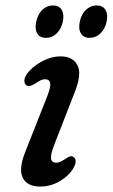

<svg xmlns="http://www.w3.org/2000/svg" viewBox="-20 -675 414 705"><path d="M187 -77.5Q199 -77.5 221.5 -92.5Q229.5 -98 236.2 -100.5Q243 -103 250 -98.5Q266 -87 249.5 -57.5Q233.5 -30 200 -10Q166.5 10 127 10Q79.5 10 63.5 -22.5Q47.5 -55 73.5 -119L149.5 -311.5Q166.5 -352.5 164.5 -368.2Q162.5 -384 145 -384Q137.5 -384 128.5 -379.8Q119.5 -375.5 109 -368Q99.5 -362.5 92 -360Q84.5 -357.5 78 -361Q70 -366 69.5 -377.2Q69 -388.5 77.5 -401.5Q96 -428.5 131.5 -448.2Q167 -468 203 -468Q247.5 -468 264.5 -435.2Q281.5 -402.5 253 -333L180 -145.5Q165 -107.5 167.5 -92.5Q170 -77.5 187 -77.5ZM149.1 -536Q126.6 -536 116.8 -552.2Q106.9 -568.5 113 -595.5Q118.6 -622.5 135.3 -638.8Q152 -655 174.5 -655Q197 -655 206.6 -638.8Q216.3 -622.5 210.7 -595.5Q205 -569 188.3 -552.5Q171.7 -536 149.1 -536ZM309.5 -536Q287 -536 277.2 -552.2Q267.3 -568.5 273 -595.5Q278.6 -622.5 295.5 -638.8Q312.4 -655 334.9 -655Q357.4 -655 367.2 -638.8Q377.1 -622.5 371.5 -595.5Q365.8 -569 348.9 -552.5Q332.1 -536 309.5 -536Z"/></svg>

Font: Fraunces 9pt SuperSoft
Style: Italic
Weight: 400
Italic angle: -16°
Version: Version 1.000;[b76b70a41]